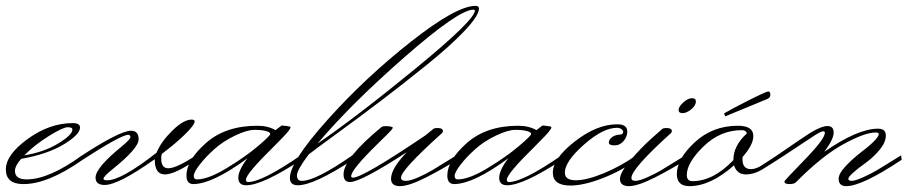

<svg xmlns="http://www.w3.org/2000/svg" viewBox="-54 -610 3106 655"><path d="M193 -168Q193 -176 177 -176Q161 -176 112 -145.5Q63 -115 29 -80Q96 -91 144.5 -120.5Q193 -150 193 -168ZM-3 -27Q-3 2 37 2Q113 2 226 -80L228 -65Q110 18 26 18Q-34 18 -34 -32Q-34 -82 40.5 -136Q115 -190 194 -190Q219 -190 219 -175Q219 -151 163.5 -117.5Q108 -84 18 -68Q-3 -44 -3 -27Z M496 -69Q496 -36 520 -36Q548 -36 613 -79L615 -65Q543 -15 508.5 -15Q474 -15 474 -65V-67Q350 21 303 21Q272 21 272 -4Q272 -38 362 -111Q391 -135 391 -142.5Q391 -150 383 -150Q359 -150 220 -60L217 -74Q354 -164 393 -164Q419 -164 419 -135Q419 -104 329 -32Q299 -8 299 0Q299 5 312 5Q360 5 480 -89Q495 -126 533.5 -164Q572 -202 600 -202Q610 -202 610 -196Q610 -184 578 -152.5Q546 -121 498 -85Q496 -79 496 -69Z M618 2Q656 2 719.5 -36.5Q783 -75 825.5 -111Q868 -147 868 -153Q868 -159 853.5 -163Q839 -167 814 -167Q789 -167 748 -147.5Q707 -128 677 -101Q647 -74 627 -48Q607 -22 607 -10Q607 2 618 2ZM886 -166Q906 -182 908 -182Q935 -179 936 -177.5Q937 -176 937 -174Q937 -172 929 -161.5Q921 -151 882 -112Q785 -17 785 3Q785 11 792 11Q840 11 972 -80L974 -65Q841 22 786 22Q759 22 759 -3.5Q759 -29 790 -70Q672 17 606 18Q582 18 582 -11Q582 -63 648.5 -122Q715 -181 824 -181Q860 -181 886 -166Z M1561 -577Q1511 -577 1327 -416Q1143 -255 1029 -120Q1162 -211 1364 -376.5Q1566 -542 1566 -574Q1566 -577 1561 -577ZM999 -83Q959 -30 959 -11.5Q959 7 976 7Q1023 7 1148 -80L1150 -65Q1017 22 962 22Q935 22 935 -3Q935 -58 1063.5 -201.5Q1192 -345 1347.5 -467.5Q1503 -590 1568 -590Q1580 -590 1580 -581Q1580 -557 1531.5 -505.5Q1483 -454 1401 -388Q1319 -322 1248 -268Q1177 -214 1094 -153.5Q1011 -93 999 -83Z M1248 -177Q1253 -181 1275 -179Q1286 -177 1286 -174.5Q1286 -172 1281 -166Q1276 -160 1233 -118Q1144 -31 1144 -9Q1144 -4 1150 -4Q1184 -4 1397 -148L1424 -170Q1429 -174 1443 -173Q1457 -172 1457 -163Q1457 -159 1454 -156Q1314 -30 1314 -4Q1314 7 1330 7Q1346 7 1373 -5Q1400 -17 1421 -29.5Q1442 -42 1471.5 -60.5Q1501 -79 1503 -80L1505 -65Q1459 -35 1400 -5Q1341 25 1310.5 25Q1280 25 1280 0Q1280 -35 1334 -91Q1177 11 1140 11Q1118 11 1118 -15Q1118 -70 1248 -177Z M1508 2Q1546 2 1609.5 -36.5Q1673 -75 1715.5 -111Q1758 -147 1758 -153Q1758 -159 1743.5 -163Q1729 -167 1704 -167Q1679 -167 1638 -147.5Q1597 -128 1567 -101Q1537 -74 1517 -48Q1497 -22 1497 -10Q1497 2 1508 2ZM1776 -166Q1796 -182 1798 -182Q1825 -179 1826 -177.5Q1827 -176 1827 -174Q1827 -172 1819 -161.5Q1811 -151 1772 -112Q1675 -17 1675 3Q1675 11 1682 11Q1730 11 1862 -80L1864 -65Q1731 22 1676 22Q1649 22 1649 -3.5Q1649 -29 1680 -70Q1562 17 1496 18Q1472 18 1472 -11Q1472 -63 1538.5 -122Q1605 -181 1714 -181Q1750 -181 1776 -166Z M1873 -21Q1873 5 1910.5 5Q1948 5 2007 -19.5Q2066 -44 2116 -80L2118 -65Q2066 -27 2001.5 -2Q1937 23 1892 23Q1832 23 1832 -21Q1832 -69 1907 -127.5Q1982 -186 2052 -186Q2086 -186 2086 -161Q2086 -144 2073.5 -129Q2061 -114 2042 -114Q2023 -114 2023 -124Q2023 -134 2034 -142Q2045 -150 2058.5 -150.5Q2072 -151 2072 -160Q2072 -165 2066 -169.5Q2060 -174 2051 -174Q2003 -174 1938 -116.5Q1873 -59 1873 -21Z M2320 -264Q2320 -250 2304 -237Q2288 -224 2274.5 -224Q2261 -224 2261 -235Q2261 -246 2277 -260.5Q2293 -275 2306.5 -275Q2320 -275 2320 -264ZM2235 -156Q2100 -34 2100 -3Q2100 7 2113.5 7Q2127 7 2154 -5Q2181 -17 2202 -29.5Q2223 -42 2252.5 -60.5Q2282 -79 2284 -80L2286 -65Q2240 -35 2181 -5Q2122 25 2091.5 25Q2061 25 2061 0Q2061 -21 2097 -63.5Q2133 -106 2169 -138L2205 -170Q2210 -174 2224 -173Q2238 -172 2238 -163Q2238 -159 2235 -156Z M2558 -270 2420 -213 2416 -223Q2441 -238 2500.5 -268Q2560 -298 2567 -298Q2574 -298 2574 -286.5Q2574 -275 2558 -270ZM2308 8Q2380 8 2448 -64V-65Q2448 -113 2494 -155Q2491 -166 2477 -166Q2403 -166 2346 -110.5Q2289 -55 2289 -13Q2289 8 2308 8ZM2463 -181Q2516 -181 2516 -146Q2516 -116 2479 -74V-66Q2479 -33 2508 -33Q2526 -33 2548 -48L2597 -80L2599 -65L2553 -36Q2521 -15 2490.5 -15Q2460 -15 2450 -46Q2370 25 2298 25Q2255 25 2255 -16Q2255 -68 2316 -124.5Q2377 -181 2463 -181Z M2758 -92Q2872 -171 2941 -171Q2968 -171 2968 -148Q2968 -125 2948 -100.5Q2928 -76 2904 -58Q2840 -12 2840 0Q2840 7 2851.5 7Q2863 7 2890 -5Q2917 -17 2938 -29.5Q2959 -42 2988.5 -60.5Q3018 -79 3020 -80L3022 -65Q2887 25 2833 25Q2807 25 2807 0Q2807 -17 2828.5 -40.5Q2850 -64 2875 -84Q2944 -136 2944 -153Q2944 -158 2933 -158Q2896 -158 2823 -118Q2750 -78 2661 12Q2655 18 2638.5 18Q2622 18 2622 9Q2622 6 2691 -65Q2760 -136 2760 -157Q2760 -162 2753.5 -162Q2747 -162 2726.5 -149Q2706 -136 2663.5 -107.5Q2621 -79 2591 -60L2588 -74Q2603 -84 2629 -102Q2655 -120 2672 -131.5Q2689 -143 2709 -156Q2748 -180 2769 -180Q2790 -180 2790 -157.5Q2790 -135 2758 -92Z"/></svg>

Font: Monsieur La Doulaise
Style: Regular
Weight: 400
Designer: Alejandro Paul
Foundry: Alejandro Paul
Version: Version 1.000